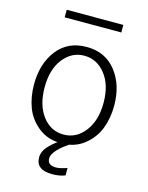

<svg xmlns="http://www.w3.org/2000/svg" viewBox="-131 -779 811 1055"><g transform="rotate(15 274.5 -252.0)"><path d="M107.4 -256.8Q107.4 -155.3 154.3 -93.8Q201.2 -32.2 274.4 -32.2Q346.7 -32.2 394.5 -94.2Q442.4 -156.2 442.4 -256.8Q442.4 -359.4 394 -419.9Q345.7 -480.5 274.4 -480.5Q203.1 -480.5 155.3 -419.9Q107.4 -359.4 107.4 -256.8ZM46.9 -256.8Q46.9 -375 106.9 -452.6Q167 -530.3 274.4 -530.3Q380.9 -530.3 441.9 -452.6Q502.9 -375 502.9 -256.8Q502.9 -186.5 480 -126.5Q457 -66.4 403.8 -24.4Q350.6 17.6 274.4 17.6Q198.2 17.6 145 -24.4Q91.8 -66.4 69.3 -126.5Q46.9 -186.5 46.9 -256.8ZM177.7 123Q177.7 86.9 210.9 53.2Q244.1 19.5 283.2 -2H342.8Q232.4 67.4 232.4 114.3Q232.4 153.3 281.2 153.3Q302.7 153.3 343.8 139.6V181.6Q312.5 194.3 270.5 194.3Q177.7 194.3 177.7 123ZM114.3 -656.2V-699.2H436.5V-656.2Z"/></g></svg>

Font: Gothic A1 Light
Style: Regular
Weight: 300
Version: Version 2.50